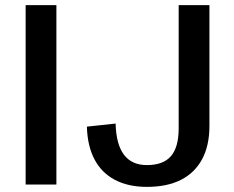

<svg xmlns="http://www.w3.org/2000/svg" viewBox="-20 -720 914 749"><path d="M200 -700V0H80V-700ZM553 9Q480 9 428 -18.5Q376 -46 348.5 -98.5Q321 -151 319 -226L431 -238Q433 -157 463.5 -116.5Q494 -76 553 -76Q617 -76 647 -111Q677 -146 677 -219V-700H797V-229Q797 -152 768.5 -99Q740 -46 686 -18.5Q632 9 553 9Z"/></svg>

Font: Pathway Extreme 72pt SemiBold
Style: Regular
Weight: 600
Designer: Eduardo Rodriguez Tunni
Foundry: Eduardo Rodriguez Tunni
Version: Version 1.001;gftools[0.9.26]